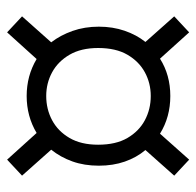

<svg xmlns="http://www.w3.org/2000/svg" viewBox="-26 -615 552 540"><g transform="rotate(90 250.0 -345.0)"><path d="M55 -347Q55 -386 66.5 -419.5Q78 -453 98 -478L26 -559L71 -601L145 -519Q191 -548 250 -548Q309 -548 356 -519L429 -601L474 -559L402 -478Q423 -453 434.5 -420Q446 -387 446 -347Q446 -306 434 -272.5Q422 -239 401 -213L474 -131L429 -89L354 -172Q307 -144 250 -144Q193 -144 146 -172L71 -89L26 -131L99 -213Q79 -239 67 -273Q55 -307 55 -347ZM115 -345Q115 -297 134 -264.5Q153 -232 183.5 -215.5Q214 -199 250 -199Q287 -199 318 -215.5Q349 -232 368 -264.5Q387 -297 387 -345Q387 -395 368 -427.5Q349 -460 318 -476.5Q287 -493 250 -493Q214 -493 183.5 -476.5Q153 -460 134 -427.5Q115 -395 115 -345Z"/></g></svg>

Font: Radio Canada Condensed Light
Style: Regular
Weight: 300
Width: 3
Designer: Charles Daoud, Etienne Aubert Bonn, Alexandre Saumier Demers, Jacques Le Bailly
Foundry: Radio-Canada
Version: Version 2.104; ttfautohint (v1.8.4.7-5d5b);gftools[0.9.28.de